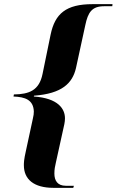

<svg xmlns="http://www.w3.org/2000/svg" viewBox="-20 -780 562 925"><path d="M238 125H333L336 115H297C257 115 242 90 242 56C242 36 245 21 249 4L290 -182C292 -192 293 -201 293 -210C293 -255 261 -307 143 -315L144 -319C279 -329 329 -379 346 -452L391 -659C404 -721 423 -750 482 -750H521L522 -760H426C298 -760 245 -714 224 -614L185 -424C169 -344 120 -326 47 -325L45 -315C101 -313 141 -299 143 -243C143 -233 142 -223 138 -207L105 -54C95 -10 95 4 95 16C95 84 143 125 238 125Z"/></svg>

Font: Noto Serif Display
Style: Bold Italic
Weight: 700
Italic angle: -12°
Designer: Monotype Design Team
Foundry: Monotype Imaging Inc.
Version: Version 2.009